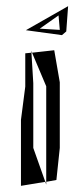

<svg xmlns="http://www.w3.org/2000/svg" viewBox="-20 -600 256 623"><path d="M130 -320V-10L163 -16L174 -120V-333L156 -437L84 -429ZM62 -427V-319L48 -211V3L127 -10L88 -120V-330L82 -429ZM127 -10H130V-1ZM82 -434V-435L84 -429H82ZM195 -498 201 -580 64 -502 181 -486ZM170 -550 174 -503 109 -507Z"/></svg>

Font: Quebrada
Style: Regular
Weight: 400
Designer: deFharo
Foundry: deFharo
Version: Version 1.034 2012